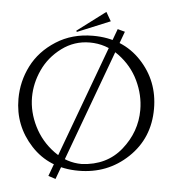

<svg xmlns="http://www.w3.org/2000/svg" viewBox="-58 -848 876 962"><g transform="rotate(5 380.5 -367.0)"><path d="M382 -670Q532 -670 625 -571Q718 -472 718 -332Q718 -184 616 -87Q514 10 368 10Q220 10 128.5 -89Q37 -188 37 -323Q37 -411 76.5 -489Q116 -567 196.5 -618.5Q277 -670 382 -670ZM381 -25Q507 -31 578.5 -120.5Q650 -210 650 -320Q650 -395 616 -466.5Q582 -538 516 -586.5Q450 -635 369 -635Q291 -635 228.5 -588.5Q166 -542 135 -474.5Q104 -407 104 -337Q104 -263 139.5 -191.5Q175 -120 240 -72.5Q305 -25 381 -25ZM539 -704 257 61 220 49 502 -714ZM299 -682 296 -688 438 -795 464 -750Z"/></g></svg>

Font: Forum
Style: Regular
Weight: 400
Designer: Denis Masharov
Foundry: Denis Masharov
Version: Version 1.000